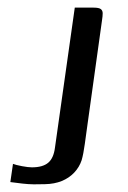

<svg xmlns="http://www.w3.org/2000/svg" viewBox="-20 -480 335 503"><path d="M208.6 -149.5Q205.8 -129.8 202.2 -103.1Q198.6 -76.5 193.9 -60.3Q187.8 -41.9 174.3 -27.7Q160.8 -13.5 141.8 -5.8Q122.7 2 97.9 2.5Q83.2 3 68.6 2.9Q54.1 2.7 39.2 1Q24.3 -0.8 7.1 -3L14 -50.7Q21 -47.9 37.5 -44.7Q54 -41.6 63.5 -41.6Q91.9 -41.6 106.2 -53.6Q120.5 -65.6 124 -93.2L175.9 -460H225.3Q239.1 -460 244.1 -456.2Q249 -452.4 249 -445.1Q249 -437.9 247.3 -427.2Z"/></svg>

Font: Genos Thin
Style: Italic
Weight: 100
Italic angle: -8°
Designer: Robert E. Leuschke
Foundry: Robert E. Leuschke
Version: Version 1.010